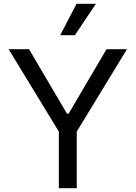

<svg xmlns="http://www.w3.org/2000/svg" viewBox="-20 -985 710 1005"><path d="M25.2 -727.3 288 -296.2V0H381.7V-296.2L644.5 -727.3H537.6L339.1 -389.9H330.6L132.1 -727.3ZM295.1 -800.8H371.8L482.2 -965.2H380.7Z"/></svg>

Font: Margiela Sans Text
Style: Regular
Weight: 400
Designer: Stefan Endress, Andreas Faust
Version: Version 1.100;FEAKit 1.0